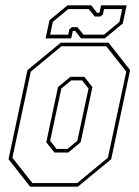

<svg xmlns="http://www.w3.org/2000/svg" viewBox="-20 -700 520 720"><path d="M93 0 12 -103 83 -437 208 -540H387L468 -437L397 -103L272 0ZM101.5 -13.5H269.5L384.5 -108.5L453.5 -431.5L378.5 -526.5H210.5L95.5 -431.5L26.5 -108.5ZM184 -128 153.5 -166.5 197.5 -373.5 244 -412H296L326.5 -373.5L282.5 -166.5L236 -128ZM192 -141.5H233L270 -172L312 -368L288 -398.5H247L210 -368L168 -172ZM151 -556 165.5 -624 233 -680H322L344 -652H353L359 -680H455L440.5 -612L373 -556H284L262 -584H253L247 -556ZM168 -570H236L240 -590L249.5 -598H270.5L293 -570H370L428 -618L438 -666H370L366 -646L356.5 -638H335.5L313 -666H236L178 -618Z"/></svg>

Font: Tourney Condensed Thin
Style: Italic
Weight: 100
Width: 3
Italic angle: -12°
Designer: Tyler Finck
Foundry: Etcetera Type Co
Version: Version 1.010; ttfautohint (v1.8.3)